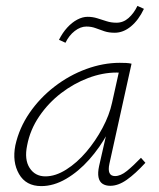

<svg xmlns="http://www.w3.org/2000/svg" viewBox="-20 -626 540 651"><path d="M120 5Q68 5 44.5 -36Q21 -77 32 -133Q45 -192 80 -243Q115 -294 165 -332.5Q215 -371 272.5 -392Q330 -413 386 -413Q398 -413 408 -412.5Q418 -412 426 -410L351 -71Q342 -29 370 -29Q389 -29 410.5 -46.5Q432 -64 458 -91L473 -74Q439 -37 410 -16.5Q381 4 354 4Q338 4 327.5 -3Q317 -10 314 -25Q311 -40 316 -63L357 -243L384 -277Q373 -226 346 -176Q319 -126 282.5 -85Q246 -44 204 -19.5Q162 5 120 5ZM134 -28Q168 -28 204.5 -51Q241 -74 272.5 -111Q304 -148 327.5 -192Q351 -236 360 -278L386 -395L406 -378Q401 -379 392 -379.5Q383 -380 375 -380Q328 -380 279 -361.5Q230 -343 187 -310Q144 -277 113 -231.5Q82 -186 72 -133Q62 -85 80.5 -56.5Q99 -28 134 -28ZM202 -481 180 -491Q192 -515 208 -532.5Q224 -550 242 -559.5Q260 -569 277 -569Q294 -569 310 -564Q326 -559 341.5 -554Q357 -549 375 -549Q398 -549 416 -565Q434 -581 446 -606L468 -596Q450 -558 424 -536.5Q398 -515 369 -515Q349 -515 334 -520Q319 -525 304.5 -530.5Q290 -536 273 -536Q253 -536 233.5 -521Q214 -506 202 -481Z"/></svg>

Font: Ysabeau ExtraLight
Style: Italic
Weight: 250
Italic angle: -12°
Version: Version 2.000;gftools[0.9.27.dev2+g8671c4b]